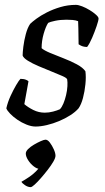

<svg xmlns="http://www.w3.org/2000/svg" viewBox="-20 -520 430 789"><path d="M126 0Q109 0 89 -8Q69 -16 51.5 -28Q34 -40 21.5 -53Q9 -66 6 -75Q12 -101 23.5 -126Q35 -151 46.5 -170.5Q58 -190 64 -196Q71 -196 77 -195Q83 -194 88.5 -191.5Q94 -189 97 -186Q94 -169 89.5 -144Q85 -119 80 -92Q95 -79 117 -68Q139 -57 164 -57Q181 -57 198 -61.5Q215 -66 226 -71Q234 -79 240.5 -94.5Q247 -110 251.5 -129Q256 -148 257 -165.5Q258 -183 256 -194Q254 -200 235.5 -208Q217 -216 191 -226.5Q165 -237 139 -248Q113 -259 94.5 -270.5Q76 -282 73 -292Q73 -304 76 -328.5Q79 -353 86 -379.5Q93 -406 104 -422Q112 -430 129.5 -443Q147 -456 172.5 -469Q198 -482 228.5 -491Q259 -500 292 -500Q302 -500 317.5 -494Q333 -488 348.5 -478.5Q364 -469 374.5 -459.5Q385 -450 385 -444Q385 -436 377 -412.5Q369 -389 358.5 -364.5Q348 -340 338 -327Q331 -327 324 -328.5Q317 -330 311.5 -333Q306 -336 303 -338Q303 -351 302.5 -368.5Q302 -386 302 -403.5Q302 -421 301 -433Q291 -437 278 -438Q265 -439 253 -439Q228 -439 206.5 -434.5Q185 -430 178 -426Q168 -411 159.5 -381.5Q151 -352 151 -322Q161 -313 186 -302.5Q211 -292 241 -280.5Q271 -269 296 -255.5Q321 -242 331 -227Q334 -204 331 -174Q328 -144 321 -117.5Q314 -91 303 -75Q290 -60 269 -46.5Q248 -33 223 -22.5Q198 -12 172.5 -6Q147 0 126 0ZM106 249Q95 249 83.5 241.5Q72 234 68 227Q84 218 99.5 207.5Q115 197 127.5 184.5Q140 172 147 161L143 174Q132 174 118.5 163.5Q105 153 95.5 138Q86 123 86 111Q86 102 95.5 92.5Q105 83 119.5 74.5Q134 66 147.5 60Q161 54 167 54Q176 54 185 66Q194 78 201 93.5Q208 109 208 120Q208 129 199 144.5Q190 160 176 178Q162 196 148 212Q134 228 122.5 238.5Q111 249 106 249Z"/></svg>

Font: Texturina 12pt Light
Style: Italic
Weight: 300
Italic angle: -11°
Designer: Guillermo Torres Carreño
Foundry: Omnibus-Type
Version: Version 1.002